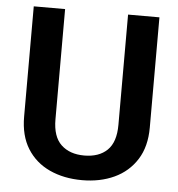

<svg xmlns="http://www.w3.org/2000/svg" viewBox="-52 -760 761 819"><g transform="rotate(5 328.5 -350.5)"><path d="M463.4 -710.9H597.7V-238.8Q597.7 -157.2 562.5 -101.8Q527.3 -46.4 466.8 -18.3Q406.2 9.8 329.1 9.8Q251 9.8 189.9 -18.3Q128.9 -46.4 94.2 -101.8Q59.6 -157.2 59.6 -238.8V-710.9H193.8V-238.8Q193.8 -164.6 230.5 -130.1Q267.1 -95.7 329.1 -95.7Q392.1 -95.7 427.7 -130.1Q463.4 -164.6 463.4 -238.8Z"/></g></svg>

Font: Vazirmatn RD UI SemiBold
Style: Regular
Weight: 600
Designer: Saber Rastikerdar
Foundry: Saber Rastikerdar
Version: Version 33.003